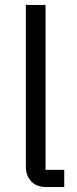

<svg xmlns="http://www.w3.org/2000/svg" viewBox="-20 -760 312 780"><path d="M170 0Q128 0 106.5 -23.5Q85 -47 85 -83V-740H165V-70H241V0Z"/></svg>

Font: IBM Plex Sans Thai
Style: Regular
Weight: 400
Designer: Mike Abbink, Paul van der Laan, Pieter van Rosmalen, Ben Mitchell, Mark Frömberg
Foundry: Bold Monday
Version: Version 1.1